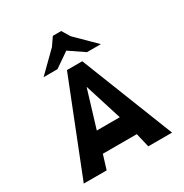

<svg xmlns="http://www.w3.org/2000/svg" viewBox="-248 -1337 1471 1533"><g transform="rotate(-30 487.0 -570.5)"><path d="M456 -1143H533L578 -1069L755 -894H627L490 -987L355 -894H227L405 -1069ZM80 2 417 -850H558L894 2H675L644 -128H331L291 2ZM382 -313H594L486 -656Z"/></g></svg>

Font: OpenDyslexic
Style: Bold
Weight: 800
Designer: Abbie Gonzalez
Version: Version 0.920;hotconv 1.0.109;makeotfexe 2.5.65596